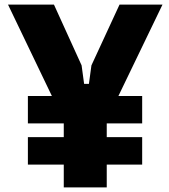

<svg xmlns="http://www.w3.org/2000/svg" viewBox="-20 -820 740 840"><path d="M102 -100V-220H259V-280H102V-400H207L15 -800H216L337 -534L348 -453H369L380 -534L503 -800H691L498 -400H602V-280H447V-220H602V-100H447V0H259V-100Z"/></svg>

Font: Martian Mono ExtraBold
Style: Regular
Weight: 800
Monospace: yes
Designer: Roman Shamin
Foundry: Evil Martians
Version: Version 1.000; ttfautohint (v1.8.4.7-5d5b)